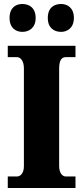

<svg xmlns="http://www.w3.org/2000/svg" viewBox="-20 -944 416 964"><path d="M287 -784C317 -784 351 -803 351 -854C351 -906 317 -924 287 -924C252 -924 220 -906 220 -854C220 -803 252 -784 287 -784ZM92 -784C125 -784 159 -803 159 -854C159 -906 125 -924 92 -924C60 -924 28 -906 28 -854C28 -803 60 -784 92 -784ZM19 0H359V-58H310C293 -58 277 -76 277 -110V-600C277 -641 289 -657 310 -657H359V-714H19V-657H66C81 -657 100 -641 100 -601V-109C100 -73 81 -58 66 -58H19Z"/></svg>

Font: Noto Serif Armenian Condensed Black
Style: Regular
Weight: 900
Width: 3
Designer: Monotype Design Team
Foundry: Monotype Imaging Inc.
Version: Version 2.008